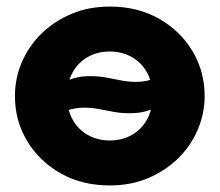

<svg xmlns="http://www.w3.org/2000/svg" viewBox="-20 -550 669 585"><path d="M314.5 15Q229.5 15 164.2 -22.2Q99 -59.5 62.2 -121.2Q25.5 -183 25.5 -257.5Q25.5 -311.5 46.5 -360.5Q67.5 -409.5 106.2 -447.5Q145 -485.5 198 -507.8Q251 -530 314.5 -530Q399.5 -530 464.8 -492.8Q530 -455.5 566.8 -393.8Q603.5 -332 603.5 -257.5Q603.5 -204 582.5 -154.8Q561.5 -105.5 522.8 -67.5Q484 -29.5 431.2 -7.2Q378.5 15 314.5 15ZM314.5 -122Q351.5 -122 381 -138.5Q410.5 -155 427.5 -185.2Q444.5 -215.5 444.5 -257.5Q444.5 -299.5 427.5 -329.8Q410.5 -360 381 -376.5Q351.5 -393 314.5 -393Q277 -393 247.8 -376.5Q218.5 -360 201.5 -329.8Q184.5 -299.5 184.5 -257.5Q184.5 -215.5 201.5 -185.2Q218.5 -155 248 -138.5Q277.5 -122 314.5 -122ZM375 -205Q349.5 -205 326.2 -209.2Q303 -213.5 281 -217.8Q259 -222 237.5 -222Q220 -222 202.5 -218.5Q185 -215 166.5 -208V-294.5Q182 -304.5 203.8 -311.2Q225.5 -318 256 -318Q281.5 -318 304.8 -313.5Q328 -309 350 -304.8Q372 -300.5 393 -300.5Q411.5 -300.5 429 -304.2Q446.5 -308 464 -315V-228.5Q449 -218.5 427.2 -211.8Q405.5 -205 375 -205Z"/></svg>

Font: Geologica Roman ExtraBold
Style: Regular
Weight: 800
Designer: Sindre Bremnes, Frode Helland
Foundry: Monokrom Skriftforlag AS
Version: Version 1.010;gftools[0.9.28]